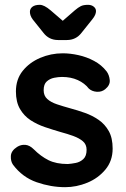

<svg xmlns="http://www.w3.org/2000/svg" viewBox="-20 -766 522 796"><path d="M34 -83Q24 -97 25 -119Q26 -141 51 -157Q67 -167 85 -165.5Q103 -164 120 -147Q149 -118 181 -102Q213 -86 261 -86Q276 -87 294 -90.5Q312 -94 325.5 -106.5Q339 -119 339 -145Q339 -167 324 -180Q309 -193 284.5 -202Q260 -211 230 -219Q199 -228 166.5 -239Q134 -250 107 -267.5Q80 -285 63 -314Q46 -343 46 -387Q46 -437 74 -472Q102 -507 146.5 -526Q191 -545 240 -545Q271 -545 305 -537.5Q339 -530 370 -513.5Q401 -497 422 -470Q433 -455 435 -434Q437 -413 416 -396Q401 -384 381 -385.5Q361 -387 348 -399Q331 -421 302.5 -434Q274 -447 237 -447Q222 -447 204.5 -443.5Q187 -440 174 -428.5Q161 -417 161 -392Q161 -369 176 -355.5Q191 -342 216.5 -333.5Q242 -325 271 -317Q301 -309 332 -298Q363 -287 389 -269Q415 -251 431 -222.5Q447 -194 447 -150Q447 -99 417 -63Q387 -27 342 -8.5Q297 10 250 10Q191 10 132 -10.5Q73 -31 34 -83ZM221 -600Q183 -600 160 -630L116 -685Q104 -701 104 -717Q104 -730 114.5 -738Q125 -746 145 -746Q163 -746 190 -723L255 -667L229 -670L290 -723Q304 -735 315 -740.5Q326 -746 345 -746Q359 -746 368.5 -738.5Q378 -731 378 -720Q378 -713 374.5 -704.5Q371 -696 362 -685L318 -630Q295 -600 257 -600Z"/></svg>

Font: Quicksand Light
Style: Bold
Weight: 700
Version: Version 3.004